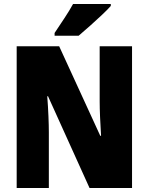

<svg xmlns="http://www.w3.org/2000/svg" viewBox="-20 -947 749 967"><path d="M645 0H431L222 -462H218Q222 -410 224 -362Q226 -314 226 -281V0H64V-714H278L485 -263H489Q486 -311 484 -356.5Q482 -402 482 -436V-714H645ZM538 -917Q522 -899 493.5 -872Q465 -845 433.5 -817Q402 -789 376 -767H255V-781Q279 -817 304.5 -855.5Q330 -894 348 -927H538Z"/></svg>

Font: Noto Sans Gurmukhi UI Condensed Black
Style: Regular
Weight: 900
Width: 3
Designer: Jelle Bosma - Monotype Design Team
Foundry: Monotype Imaging Inc.
Version: Version 2.004; ttfautohint (v1.8.4.7-5d5b)